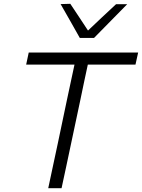

<svg xmlns="http://www.w3.org/2000/svg" viewBox="-20 -989 746 1009"><path d="M233.5 0Q246 -59 258 -115Q269.5 -170.5 284 -236.5L332 -465Q343 -516.5 352.5 -561Q362 -605 371.5 -649.5H117.5L131 -713H706L692 -649.5H441.5Q432 -605 422.5 -561Q413 -516.5 402.5 -465L354 -236.5Q340 -170.5 328.2 -114.8Q316.5 -59 303.5 0ZM399.5 -789.5Q374.5 -834 349 -879Q323 -924 298.5 -967.5L349.5 -969Q372.5 -934 396 -899Q419 -864 442.5 -828.5Q480 -864 516.2 -898.2Q552.5 -932.5 590 -967H648.5Q604 -922 561.5 -878.5Q518.5 -834.5 474 -789.5Z"/></svg>

Font: Heraclito Light
Style: Italic
Weight: 300
Italic angle: -12°
Designer: Kostas Bartsokas (font) & Cristiano Sobral (main changes)
Foundry: Kostas Bartsokas (font) & Cristiano Sobral (main changes)
Version: Version 1.00;July 8, 2020;FontCreator 13.0.0.2655 64-bit